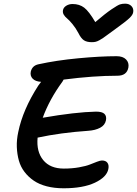

<svg xmlns="http://www.w3.org/2000/svg" viewBox="-20 -1015 744 1042"><path d="M659.2 -995.1Q680.7 -995.1 693.1 -982.2Q705.6 -969.2 703.1 -950.2Q701.7 -935.5 683.8 -918Q666 -900.4 603 -855Q587.9 -844.2 567.4 -829.1Q546.9 -814 539.1 -808.6Q531.2 -803.2 519.3 -796.6Q507.3 -790 498.5 -788.1Q489.7 -786.1 478 -786.1Q450.7 -786.1 435.1 -796.6Q419.4 -807.1 405.8 -835Q391.1 -862.8 373.3 -884.3Q355.5 -905.8 344 -915Q332.5 -924.3 325.9 -935.5Q319.3 -946.8 321.8 -960Q324.7 -974.6 339.6 -983.9Q354.5 -993.2 374 -993.2Q411.1 -993.2 437 -973.4Q462.9 -953.6 497.1 -895Q551.3 -941.4 585.2 -964.4Q619.1 -987.3 631.3 -991.2Q643.6 -995.1 659.2 -995.1ZM325.2 6.8Q274.9 6.8 233.6 -3.9Q192.4 -14.6 163.1 -34.7Q133.8 -54.7 112.8 -82.3Q91.8 -109.9 82.3 -144Q72.8 -178.2 71.3 -217.3Q69.8 -256.3 79.1 -298.8Q104 -420.4 188 -550.8Q190.4 -554.2 195.6 -560.8Q200.7 -567.4 203.1 -570.8Q171.9 -572.8 157.2 -588.1Q142.6 -603.5 147 -626Q154.8 -658.7 188 -666Q285.6 -687.5 404.8 -698.7Q523.9 -710 612.8 -710Q647 -710 664.1 -692.4Q681.2 -674.8 676.8 -648.9Q668.5 -604 617.2 -604Q487.3 -604 325.2 -583Q321.3 -574.7 318.8 -571.8Q248.5 -476.1 211.9 -376Q388.2 -406.7 501 -409.2Q534.2 -409.2 546.6 -397.2Q559.1 -385.3 555.2 -362.8Q549.8 -335.4 523.2 -321.5Q496.6 -307.6 459 -305.2Q309.1 -294.9 184.1 -268.1Q176.8 -191.9 214.6 -146Q252.4 -100.1 326.2 -100.1Q370.6 -100.1 408.9 -106.9Q447.3 -113.8 467.8 -122.1Q488.3 -130.4 506.3 -137.2Q524.4 -144 533.2 -144Q554.2 -144 563.2 -131.3Q572.3 -118.7 567.9 -97.2Q559.1 -53.7 494.9 -23.4Q430.7 6.8 325.2 6.8Z"/></svg>

Font: Shantell Sans Normal
Style: Italic
Weight: 500
Italic angle: -11.31°
Designer: Stephen Nixon, Anya Danilova, Shantell Martin
Foundry: Arrow Type
Version: Version 1.006;[559af2be0]